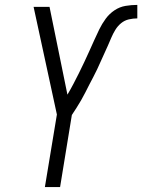

<svg xmlns="http://www.w3.org/2000/svg" viewBox="-20 -763 580 783"><path d="M163 0 212 -296 117 -735H182L255 -377Q268 -399 279.5 -421Q291 -443 302 -465Q313 -487 323.5 -509.5Q334 -532 344 -554Q354 -576 364 -598.5Q374 -621 385 -643.5Q396 -666 411 -686.5Q426 -707 447 -721Q468 -735 492 -739Q516 -743 540 -743V-688Q523 -688 505.5 -684Q488 -680 474 -668.5Q460 -657 450.5 -641.5Q441 -626 434 -609.5Q427 -593 420 -577Q413 -561 405.5 -545Q398 -529 391 -513Q384 -497 376.5 -481Q369 -465 360.5 -449Q352 -433 344 -417.5Q336 -402 328 -386Q320 -370 311 -354.5Q302 -339 292.5 -324Q283 -309 273 -294L225 0Z"/></svg>

Font: Iosevka SS18 Light
Style: Italic
Weight: 300
Italic angle: -9°
Monospace: yes
Designer: Belleve Invis
Foundry: Belleve Invis
Version: Version 25.1.1; ttfautohint (v1.8.4)